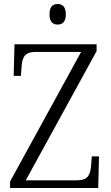

<svg xmlns="http://www.w3.org/2000/svg" viewBox="-20 -934 550 954"><path d="M267 -812C289 -812 307 -824 307 -863C307 -902 289 -914 267 -914C243 -914 226 -902 226 -863C226 -824 243 -812 267 -812ZM30 0H468L472 -157H436L433 -114C429 -65 417 -38 362 -38H108L460 -680V-714H52L48 -557H84L87 -600C90 -648 102 -676 156 -676H383L30 -32Z"/></svg>

Font: Noto Serif Myanmar SemiCondensed Light
Style: Regular
Weight: 300
Width: 4
Designer: Ben Mitchell and the Monotype Design Team
Foundry: Monotype Imaging Inc.
Version: Version 2.106